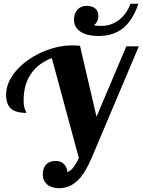

<svg xmlns="http://www.w3.org/2000/svg" viewBox="-20 -990 754 1015"><path d="M371.1 -886.2Q371.1 -918.9 389.4 -939Q407.7 -959 438 -959Q467.3 -959 483.6 -945.1Q500 -931.2 500 -904.8Q500 -893.1 496.6 -883.8Q490.2 -866.2 476.1 -856.9Q487.3 -853 516.1 -853Q561.5 -853 599.1 -877.4Q645.5 -907.2 669.9 -970.2H711.9Q679.2 -875.5 623 -835.4Q573.2 -799.8 501 -799.8Q439 -799.8 405 -822.8Q371.1 -845.7 371.1 -886.2ZM228 -16.1Q206.1 -36.1 206.1 -67.9Q206.1 -101.6 223.9 -120.4Q241.7 -139.2 274.9 -139.2Q300.8 -139.2 316.9 -123.8Q333 -108.4 336.9 -80.1Q353.5 -86.4 368.9 -106.4Q384.3 -126.5 397 -153.8L253.9 -683.1Q182.6 -656.2 143.8 -599.6Q105 -543 105 -460.9Q105 -428.7 112.3 -411.1Q114.3 -404.8 117.2 -399.9Q119.1 -396.5 119.1 -393.1Q65.4 -393.1 39.6 -414.6Q12.2 -437.5 12.2 -490.2Q12.2 -522.5 26.1 -554.7Q40 -586.9 65.9 -616.7Q90.8 -645.5 124.5 -669.9Q158.2 -694.3 197.8 -712.4Q281.7 -750 362.8 -750Q385.3 -750 402.8 -748L490.2 -373L647.9 -745.1H713.9L463.9 -153.8Q450.2 -123 436.8 -98.4Q423.3 -73.7 405.8 -52.2Q357.4 4.9 293.9 4.9Q251.5 4.9 228 -16.1Z"/></svg>

Font: Pattaya
Style: Regular
Weight: 400
Designer: Pablo Impallari / Thai characters Designed by Thanarat Vachiruckul and Suppakit Chalermlarp
Foundry: Pablo Impallari
Version: Version 1.007;September 16, 2023;FontCreator 15.0.0.2934 64-